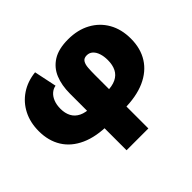

<svg xmlns="http://www.w3.org/2000/svg" viewBox="-165 -766 1194 1194"><g transform="rotate(-45 432.0 -168.5)"><path d="M328.1 204.1V-294.4Q328.1 -366.7 350.8 -422.1Q373.5 -477.5 424.1 -509.3Q474.6 -541 558.6 -541Q642.6 -541 705.6 -506.8Q768.6 -472.7 803.5 -411.4Q838.4 -350.1 838.4 -267.6Q838.4 -181.2 798.8 -118.7Q759.3 -56.2 682.9 -22.2Q606.4 11.7 496.1 11.7H364.3Q253.9 11.7 178.5 -22.5Q103 -56.6 64.5 -118.9Q25.9 -181.2 25.9 -265.6Q25.9 -341.8 56.2 -400.9Q86.4 -460 141.1 -496.6Q195.8 -533.2 268.6 -541L299.8 -392.1Q276.9 -388.2 258.8 -372.3Q240.7 -356.4 230.2 -330.1Q219.7 -303.7 219.7 -268.6Q219.7 -229.5 234.9 -200.7Q250 -171.9 282 -156.2Q314 -140.6 364.3 -140.6H496.1Q547.4 -140.6 579.8 -156.2Q612.3 -171.9 627.4 -201.9Q642.6 -231.9 642.6 -274.9Q642.6 -308.1 634 -333.7Q625.5 -359.4 609.4 -374Q593.3 -388.7 570.3 -388.7Q544.9 -388.7 534.4 -371.8Q523.9 -355 522 -327.4Q520 -299.8 520 -267.6V204.1Z"/></g></svg>

Font: Inter 24pt Black
Style: Regular
Weight: 900
Designer: Rasmus Andersson
Foundry: rsms
Version: Version 4.001;git-66647c0bb